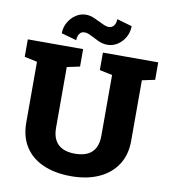

<svg xmlns="http://www.w3.org/2000/svg" viewBox="-97 -995 964 1088"><g transform="rotate(10 384.5 -451.0)"><path d="M385.3 10.3Q293.5 10.3 225.3 -19.3Q157.2 -48.8 120.1 -106Q83 -163.1 83 -245.6V-594.7L9.8 -610.4V-710.9H328.1V-610.4L254.4 -594.7V-245.6Q254.4 -202.6 269.5 -174.6Q284.7 -146.5 313.7 -132.8Q342.8 -119.1 384.3 -119.1Q427.2 -119.1 456.3 -132.8Q485.4 -146.5 500.2 -174.6Q515.1 -202.6 515.1 -245.6V-594.7L441.9 -610.4V-710.9H760.3V-610.4L686.5 -594.7V-245.6Q686.5 -164.6 648.4 -107.2Q610.4 -49.8 542.7 -19.8Q475.1 10.3 385.3 10.3ZM280.8 -753.9 193.4 -778.3Q193.4 -812.5 210 -841.6Q226.6 -870.6 253.4 -888.2Q280.3 -905.8 310.5 -905.8Q335.4 -905.8 361.1 -894.3Q386.7 -882.8 409.7 -871.3Q432.6 -859.9 448.7 -859.4Q468.8 -860.4 479 -874.8Q489.3 -889.2 489.3 -911.6L576.2 -886.7Q576.2 -851.6 559.8 -822.5Q543.5 -793.5 516.6 -776.1Q489.7 -758.8 458.5 -758.8Q432.1 -758.8 406.5 -770.5Q380.9 -782.2 358.9 -793.9Q336.9 -805.7 320.3 -805.7Q300.3 -805.7 290.5 -790.3Q280.8 -774.9 280.8 -753.9Z"/></g></svg>

Font: Roboto Slab LO Black
Style: Regular
Weight: 900
Designer: Google
Version: Version 2.000